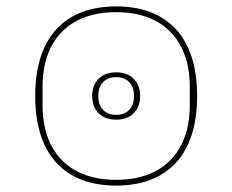

<svg xmlns="http://www.w3.org/2000/svg" viewBox="-20 -568 726 600"><path d="M343 12C501 12 596 -82 596 -268C596 -454 501 -548 343 -548C185 -548 90 -454 90 -268C90 -82 185 12 343 12ZM343 -194C388 -194 418 -222 418 -268C418 -314 388 -342 343 -342C298 -342 268 -314 268 -268C268 -222 298 -194 343 -194ZM343 -209C306 -209 287 -234 287 -268C287 -302 306 -327 343 -327C380 -327 399 -302 399 -268C399 -234 380 -209 343 -209ZM343 -6C195 -6 113 -95 113 -239V-297C113 -441 195 -530 343 -530C491 -530 573 -441 573 -297V-239C573 -95 491 -6 343 -6Z"/></svg>

Font: IBM Plex Thai Looped Thin
Style: Regular
Weight: 100
Designer: Mike Abbink, Paul van der Laan, Pieter van Rosmalen, Ben Mitchell, Mark Frömberg
Foundry: Bold Monday
Version: Version 1.0